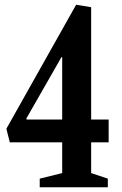

<svg xmlns="http://www.w3.org/2000/svg" viewBox="-20 -792 514 812"><path d="M148 0V-36.5L243 -60V-190H21.5L7 -247.5L302 -772L365.5 -761.5V-286.5H439.5V-190H365.5V-60L436 -36.5V0ZM92.5 -286.5H243V-550.5H240L91.5 -291Z"/></svg>

Font: Libre Caslon Condensed
Style: Bold
Weight: 700
Designer: Pablo Impallari, Rodrigo Fuenzalida, Katja Schimmel, Ertekin Erdin
Foundry: Pablo Impallari, Rodrigo Fuenzalida
Version: Version 2.000; ttfautohint (v1.8.4.7-5d5b);gftools[0.9.33]